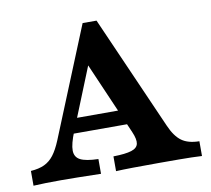

<svg xmlns="http://www.w3.org/2000/svg" viewBox="-68 -647 795 723"><g transform="rotate(-10 330.0 -285.5)"><path d="M121.3 -152.3 292.1 -571H345.3L537.1 -135.4Q555.7 -92.7 580.6 -74.8Q605.4 -56.9 647.9 -56.5V0L607.9 -1.6Q576 -2.4 485.1 -2.4Q363.8 -2.4 319.3 0V-56.5Q366 -57.3 388.5 -64.5Q410.9 -71.6 414.3 -88.1Q417.8 -104.6 404.7 -134.6L270.1 -444.8L300 -447.4L190.5 -176.2Q171.5 -129.5 171.9 -104.3Q172.3 -79.2 193.3 -68.5Q214.3 -57.7 261.8 -56.5V0Q158.7 -2.4 109.1 -2.4Q46 -2.4 3.7 0V-56.5Q34.6 -58.6 55.6 -68.4Q76.5 -78.2 91.8 -98.1Q107.2 -118.1 121.3 -152.3ZM176.2 -223.3H407.3L431.8 -166.8H152.8Z"/></g></svg>

Font: Playfair Micro SmCond SmLight
Style: Regular
Weight: 360
Width: 4
Designer: Claus Eggers Sørensen
Foundry: Claus Eggers Sørensen
Version: Version 2.100;Glyphs 3.2 (3219)